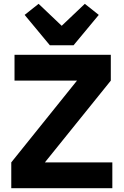

<svg xmlns="http://www.w3.org/2000/svg" viewBox="-20 -985 647 1005"><path d="M365 -748 497 -907 424 -965 303 -850 182 -965 109 -907 241 -748ZM568 -135H215L560 -563V-698H56V-563H383L39 -135V0H568Z"/></svg>

Font: IBM Plex Devanagari
Style: Bold
Weight: 700
Designer: Mike Abbink, Paul van der Laan, Pieter van Rosmalen, Erin McLaughlin
Foundry: Bold Monday
Version: Version 1.0